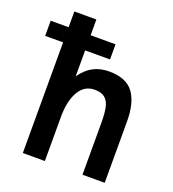

<svg xmlns="http://www.w3.org/2000/svg" viewBox="-167 -899 909 1007"><g transform="rotate(20 287.5 -395.0)"><path d="M75 -617.5H-25V-702H75V-790H198V-702H337V-617.5H198V-473Q229.5 -517.5 267.8 -537.2Q306 -557 355 -557Q450.5 -557 491.2 -502.2Q532 -447.5 532 -342V0H408V-287Q408 -342 401 -374.8Q394 -407.5 374.2 -424.2Q354.5 -441 317 -441Q259 -441 228.5 -387.8Q198 -334.5 198 -246V0H75Z"/></g></svg>

Font: JuliaMono
Style: Bold
Weight: 700
Monospace: yes
Designer: cormullion
Foundry: corm
Version: Version 0.055; ttfautohint (v1.8.4)